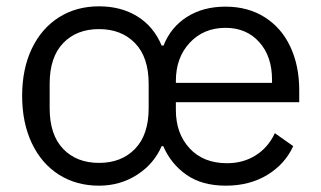

<svg xmlns="http://www.w3.org/2000/svg" viewBox="-20 -574 1016 607"><path d="M496 -112H491Q467 -56 413.5 -21.5Q360 13 293 13Q221 13 166 -22Q111 -57 80.5 -121.5Q50 -186 50 -271Q50 -356 80.5 -420Q111 -484 166 -519Q221 -554 293 -554Q363 -554 414.5 -522Q466 -490 491 -430H497Q520 -488 571 -520.5Q622 -553 693 -553Q764 -553 817 -519.5Q870 -486 898 -426Q926 -366 926 -289V-251H536V-226Q536 -152 579.5 -105Q623 -58 698 -58Q749 -58 788.5 -83Q828 -108 849 -153L907 -112Q881 -55 825 -21Q769 13 694 13Q619 13 570 -21Q521 -55 496 -112ZM840 -322Q840 -396 799.5 -441Q759 -486 693 -486Q624 -486 580 -439Q536 -392 536 -318V-312H840ZM450 -232V-309Q450 -393 407 -437.5Q364 -482 293 -482Q222 -482 179.5 -437.5Q137 -393 137 -309V-232Q137 -148 179.5 -103.5Q222 -59 293 -59Q364 -59 407 -103.5Q450 -148 450 -232Z"/></svg>

Font: IBM Plex Sans JP
Style: Regular
Weight: 400
Designer: Mike Abbink; Paul van der Laan; Pieter van Rosmalen; Wujin Sim; Yejin Wi; Jinhee Kim; Boomi Park; Yona Kim; Kichan Ma
Foundry: Sandoll Inc.
Version: Version 1.000